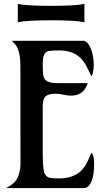

<svg xmlns="http://www.w3.org/2000/svg" viewBox="-20 -954 521 974"><path d="M444.3 -180.7Q457.5 -162.6 457.5 -128.4Q457.5 -94.2 454.6 -74Q451.7 -53.7 445.3 -37.1Q430.7 0 406.7 0H11.2Q48.8 -20 61 -38.6Q84 -73.2 84 -126.5Q83.5 -256.8 83.5 -362.3V-619.1Q83.5 -691.9 60.5 -724.6Q51.8 -736.3 39.6 -747.1H406.7Q439.9 -735.4 452.1 -665Q455.6 -645.5 455.6 -627Q455.6 -588.9 444.3 -566.4L418 -619.1Q391.6 -670.9 342.3 -688.5Q314.9 -698.2 280.8 -698.2Q246.6 -698.2 231.9 -696Q217.3 -693.8 209.5 -685.5Q196.8 -671.4 196.8 -631.6Q196.8 -591.8 198.7 -576.4Q200.7 -561 208 -551.3Q223.1 -532.2 272 -532.2H425.3Q414.1 -503.9 402.3 -492.2Q378.9 -468.8 338.9 -468.8Q323.2 -468.8 309.1 -472.2Q282.7 -478.5 262.7 -478.5Q242.7 -478.5 229.7 -474.9Q216.8 -471.2 209.5 -463.4Q196.8 -449.7 196.8 -414.1V-181.2Q196.8 -89.4 207 -72.3Q217.3 -55.2 231.9 -52Q246.6 -48.8 280.8 -48.8Q314.9 -48.8 342.8 -58.6Q370.6 -68.4 389.4 -85.9Q408.2 -103.5 420.4 -127.7Q432.6 -151.9 444.3 -180.7ZM70.3 -934.1Q116.2 -924.3 240 -924.3Q363.8 -924.3 408.2 -934.1V-841.3Q363.8 -851.1 240 -851.1Q116.2 -851.1 70.3 -841.3Z"/></svg>

Font: Amarante
Style: Regular
Weight: 400
Designer: Karolina Lach
Foundry: Sorkin Type Co.
Version: Version 1.001